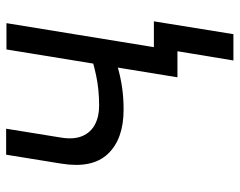

<svg xmlns="http://www.w3.org/2000/svg" viewBox="-96 -490 766 613"><g transform="rotate(-90 286.5 -184.0)"><path d="M518.6 -545.9 429.7 0H345.7L434.6 -545.9ZM443.4 -285.2 430.7 -207Q400.4 -196.8 371.1 -188.7Q341.8 -180.7 310.3 -176.3Q278.8 -171.9 242.2 -171.9Q148.9 -171.9 101.3 -221.9Q53.7 -272 70.3 -372.1L98.6 -546.9H181.6L153.3 -372.1Q146.5 -330.6 158.2 -303.5Q169.9 -276.4 195.3 -263.2Q220.7 -250 254.9 -250Q307.6 -250 352.5 -259.8Q397.5 -269.5 443.4 -285.2ZM524.4 -75.2 483.4 178.7H399.4L441.4 -75.2Z"/></g></svg>

Font: Inter Tight
Style: Italic
Weight: 400
Italic angle: -9.39999°
Designer: Rasmus Andersson
Foundry: rsms
Version: Version 3.002